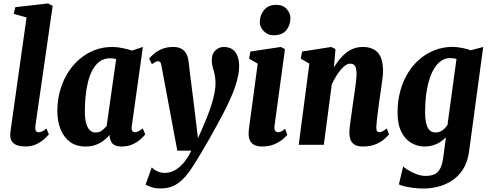

<svg xmlns="http://www.w3.org/2000/svg" viewBox="-20 -837 2836 1110"><path d="M185.5 -116.5Q182 -94 186.2 -83.2Q190.5 -72.5 202.5 -72.5Q210.5 -72.5 219.8 -75.5Q229 -78.5 248.5 -94L262.5 -60.5Q256 -52 238.2 -35.2Q220.5 -18.5 192.2 -4.2Q164 10 126 10Q101 10 81.2 3.5Q61.5 -3 50.2 -17.5Q39 -32 39 -56Q39 -62 40 -70.5Q41 -79 42.2 -88Q43.5 -97 44.5 -105L133.5 -736L59.5 -757L68.5 -795.5L258 -817L284.5 -803Z M742 -109Q739 -89.5 744.2 -81Q749.5 -72.5 760.5 -72.5Q767.5 -72.5 778 -77Q788.5 -81.5 805.5 -94.5L819.5 -60.5Q813.5 -51.5 795.5 -34.5Q777.5 -17.5 749.2 -3.8Q721 10 682.5 10Q647.5 10 632 -5.2Q616.5 -20.5 613.5 -49.5L614.5 -57.5Q599.5 -40.5 579.8 -25Q560 -9.5 534.5 0.2Q509 10 475 10Q419.5 10 383.2 -17.8Q347 -45.5 329.2 -92Q311.5 -138.5 311.5 -195Q311.5 -257 327 -312.5Q342.5 -368 371 -414.2Q399.5 -460.5 438.8 -494.2Q478 -528 526 -546.8Q574 -565.5 628 -565.5Q657 -565.5 689.2 -558.8Q721.5 -552 743 -544.5L806 -565.5ZM651.5 -495.5Q643 -498 634.2 -499Q625.5 -500 616.5 -500Q581 -500 556 -481.5Q531 -463 514.2 -431.5Q497.5 -400 488 -360.2Q478.5 -320.5 474.5 -277.5Q470.5 -234.5 470.5 -194Q470.5 -148.5 478.8 -121.5Q487 -94.5 501 -82.8Q515 -71 532.5 -71Q545.5 -71 554.2 -74.2Q563 -77.5 570 -82.8Q577 -88 583.2 -94.8Q589.5 -101.5 596.5 -108.5Z M913.5 -456.5Q910.5 -473.5 906 -478.2Q901.5 -483 894.5 -483Q886 -483 876.2 -477.5Q866.5 -472 858 -466L842 -499Q853 -511 871.2 -526.8Q889.5 -542.5 917.2 -554Q945 -565.5 982.5 -565.5Q1008 -565.5 1026.2 -556.5Q1044.5 -547.5 1055.5 -529.2Q1066.5 -511 1070 -482.5Q1074 -448.5 1078.2 -413.8Q1082.5 -379 1087 -343.8Q1091.5 -308.5 1095.8 -273.5Q1100 -238.5 1104.5 -204L1124.5 -38L1148 -90.5Q1165 -129.5 1179.8 -167Q1194.5 -204.5 1205 -239.2Q1215.5 -274 1221 -304.5Q1226.5 -335 1226 -360.5Q1225 -390.5 1219.8 -411.5Q1214.5 -432.5 1209.5 -449.8Q1204.5 -467 1204.5 -485.5Q1203 -524.5 1225 -545Q1247 -565.5 1272.5 -565.5Q1304.5 -565.5 1324 -551.5Q1343.5 -537.5 1352.5 -513.8Q1361.5 -490 1362.5 -461Q1363.5 -435 1357.5 -403Q1351.5 -371 1338.2 -332Q1325 -293 1302 -245Q1290 -218.5 1271.8 -183.5Q1253.5 -148.5 1232.2 -109.5Q1211 -70.5 1188.5 -31Q1166 8.5 1144 45.2Q1122 82 1103 112Q1069.5 166.5 1039 197Q1008.5 227.5 977.2 240Q946 252.5 909 252.5Q879.5 252.5 859.5 246.2Q839.5 240 821.5 230.5L857.5 130.5Q871.5 145 891 153.8Q910.5 162.5 933.5 162.5Q961 162.5 987.8 148.8Q1014.5 135 1039.5 106.8Q1064.5 78.5 1086 34H1005Z M1494 10Q1466.5 10 1448.2 0Q1430 -10 1422.2 -31.8Q1414.5 -53.5 1419 -90Q1421 -106.5 1425.5 -139.8Q1430 -173 1435.8 -215.8Q1441.5 -258.5 1447.8 -304.5Q1454 -350.5 1459.8 -393.5Q1465.5 -436.5 1470 -469L1420 -498L1427.5 -539L1603.5 -565.5L1627.5 -553L1567.5 -113Q1564.5 -92 1570.2 -82.2Q1576 -72.5 1587 -72.5Q1596 -72.5 1604.2 -76Q1612.5 -79.5 1628 -92.5L1640.5 -58Q1635.5 -50 1617 -33.8Q1598.5 -17.5 1567.8 -3.8Q1537 10 1494 10ZM1559.5 -633Q1527.5 -633 1503.8 -658.2Q1480 -683.5 1482 -714Q1484 -753.5 1508.5 -781.2Q1533 -809 1577.5 -809Q1616 -809 1637.8 -784.5Q1659.5 -760 1659 -731Q1658.5 -690.5 1634.8 -661.8Q1611 -633 1559.5 -633Z M1910.5 -448Q1926.5 -473.5 1944 -495Q1961.5 -516.5 1982 -532.5Q2002.5 -548.5 2026.5 -557Q2050.5 -565.5 2078.5 -565.5Q2133.5 -565.5 2164 -533.2Q2194.5 -501 2194.5 -423.5Q2194.5 -410.5 2190.5 -378.8Q2186.5 -347 2181.2 -310.5Q2176 -274 2172 -247Q2168.5 -222 2164.8 -193Q2161 -164 2158.5 -139Q2156 -114 2155.5 -100Q2155.5 -82 2161 -77.2Q2166.5 -72.5 2173 -72.5Q2181.5 -72.5 2190.8 -77.2Q2200 -82 2216 -94.5L2229 -60.5Q2223.5 -52.5 2205 -35.5Q2186.5 -18.5 2154.8 -4.2Q2123 10 2079.5 10Q2044.5 10 2027.2 -2.5Q2010 -15 2004.8 -33.5Q1999.5 -52 1999.5 -71Q1999.5 -79.5 2001.5 -98.5Q2003.5 -117.5 2007 -142Q2010.5 -166.5 2014.2 -192.8Q2018 -219 2021 -242.5Q2023 -253 2026 -275.2Q2029 -297.5 2032.8 -323.8Q2036.5 -350 2039 -372.5Q2041.5 -395 2041.5 -405Q2041.5 -430 2037.5 -443.8Q2033.5 -457.5 2025.2 -463.2Q2017 -469 2004.5 -469Q1991.5 -469 1977.5 -459.5Q1963.5 -450 1949.5 -433.2Q1935.5 -416.5 1922.2 -394.8Q1909 -373 1898 -348.5L1852 0H1707L1768.5 -469L1719 -498L1726.5 -539L1895.5 -565.5L1919.5 -553Z M2692 37.5Q2683.5 101 2656.2 142.8Q2629 184.5 2591 208.5Q2553 232.5 2510.5 242.8Q2468 253 2428.5 253Q2397 253 2368 249Q2339 245 2317.2 239.8Q2295.5 234.5 2286 229L2311 125Q2316 131.5 2336.8 144.8Q2357.5 158 2385.5 169Q2413.5 180 2440.5 180Q2470 180 2490.8 171Q2511.5 162 2524.2 138.2Q2537 114.5 2543 70.5L2558 -43.5Q2542 -26.5 2522.8 -14.5Q2503.5 -2.5 2481.5 3.8Q2459.5 10 2434 10Q2394 10 2358.2 -10.5Q2322.5 -31 2300.5 -74.5Q2278.5 -118 2278.5 -187Q2278.5 -254.5 2294.5 -312.5Q2310.5 -370.5 2339.8 -417.2Q2369 -464 2408.8 -497.2Q2448.5 -530.5 2496.5 -548.2Q2544.5 -566 2597 -566Q2620 -566 2651.8 -559.8Q2683.5 -553.5 2701.5 -546.5L2773.5 -565.5ZM2619 -496.5Q2610.5 -498.5 2602.8 -499.8Q2595 -501 2581.5 -501Q2554.5 -501 2531.8 -486Q2509 -471 2491.5 -443.2Q2474 -415.5 2462 -376.8Q2450 -338 2443.8 -291Q2437.5 -244 2437.5 -190.5Q2437.5 -153.5 2442.5 -129.8Q2447.5 -106 2456.2 -93.2Q2465 -80.5 2475.8 -75.8Q2486.5 -71 2498 -71Q2512.5 -71 2525 -76.5Q2537.5 -82 2548.2 -92.2Q2559 -102.5 2567 -114.5Z"/></svg>

Font: Merriweather 24pt SemiCondensed Black
Style: Italic
Weight: 900
Width: 4
Italic angle: -7.8°
Designer: Eben Sorkin
Foundry: Eben Sorkin
Version: Version 2.101